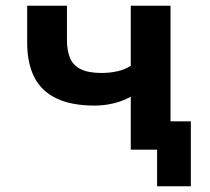

<svg xmlns="http://www.w3.org/2000/svg" viewBox="-20 -523 735 671"><path d="M529 128V0H437V-99H647V128ZM437 0V-185Q408 -169 375.5 -161.5Q343 -154 311 -154Q229 -154 176.5 -179.5Q124 -205 99.5 -254Q75 -303 75 -373V-503H214V-382Q214 -347 224.5 -321Q235 -295 261.5 -281.5Q288 -268 335 -268Q364 -268 390.5 -274Q417 -280 437 -293V-503H576V0Z"/></svg>

Font: Nunito Sans 6pt
Style: Bold
Weight: 700
Version: Version 3.101;gftools[0.9.27]